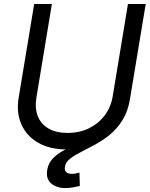

<svg xmlns="http://www.w3.org/2000/svg" viewBox="-20 -748 761 976"><path d="M320.3 11.7Q232.9 11.7 173.6 -22.7Q114.3 -57.1 88.4 -116.5Q62.5 -175.8 74.7 -250.5L153.8 -727.5H243.7L165 -251.5Q156.2 -198.2 172.1 -157.7Q188 -117.2 226.6 -94.7Q265.1 -72.3 323.7 -72.3Q384.8 -72.3 433.3 -96.4Q481.9 -120.6 512.9 -162.4Q543.9 -204.1 552.7 -257.3L630.4 -727.5H720.7L640.6 -244.1Q628.4 -169.4 584.5 -111.6Q540.5 -53.7 472.7 -21Q404.8 11.7 320.3 11.7ZM312.5 208Q267.1 208 239.7 184.3Q212.4 160.6 220.2 114.7Q226.1 82 247.3 59.1Q268.6 36.1 300.5 18.6Q332.5 1 369.9 -15.4Q407.2 -31.7 444.8 -50.8Q482.4 -69.8 515.6 -95.9Q548.8 -122.1 572.5 -158.7Q596.2 -195.3 605 -247.1L640.6 -244.1Q630.4 -182.1 603.3 -138.4Q576.2 -94.7 540 -64.9Q503.9 -35.2 465.6 -14.2Q427.2 6.8 393.1 23.9Q358.9 41 336.4 58.6Q314 76.2 310.1 99.6Q307.1 116.7 315.9 126.2Q324.7 135.7 345.7 135.7Q356 135.7 366.2 133.8Q376.5 131.8 383.8 129.4L385.7 197.3Q370.6 200.7 352.3 204.3Q334 208 312.5 208Z"/></svg>

Font: Inter 24pt
Style: Italic
Weight: 400
Italic angle: -9.3988°
Designer: Rasmus Andersson
Foundry: rsms
Version: Version 4.001;git-66647c0bb